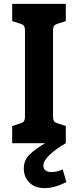

<svg xmlns="http://www.w3.org/2000/svg" viewBox="-20 -740 403 992"><path d="M43 -89 80 -101Q98 -106 103.5 -113.5Q109 -121 109 -139V-581Q109 -599 103.5 -606.5Q98 -614 80 -619L43 -631V-720H320V-631L283 -619Q265 -614 259.5 -606.5Q254 -599 254 -581V-139Q254 -121 259.5 -113.5Q265 -106 283 -101L320 -89V0H43ZM103 131Q103 88 133 58.5Q163 29 213 0H320Q269 29 236.5 60Q204 91 204 115Q204 132 215 140.5Q226 149 245 149Q276 149 304 135L323 201Q318 203 299.5 211.5Q281 220 258 226Q235 232 212 232Q160 232 131.5 203Q103 174 103 131Z"/></svg>

Font: Enriqueta
Style: Bold
Weight: 700
Designer: Viviana Monsalve, Gustavo Ibarra
Foundry: 72Puntos
Version: Version 2.000